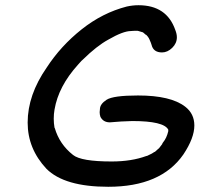

<svg xmlns="http://www.w3.org/2000/svg" viewBox="-20 -716 765 736"><path d="M395 0Q227 0 158 -69Q86 -146 86 -246Q86 -352 159 -457Q213 -540 293 -603.5Q373 -667 466 -691Q489 -696 511 -696Q619 -696 652 -601Q658 -586 658 -573Q658 -550 640 -532.5Q622 -515 601 -515Q568 -515 561 -544Q560 -549 552 -567Q551 -567 551 -569Q547 -576 541 -582Q539 -582 534.5 -586.5Q530 -591 528 -592Q510 -597 509.5 -597.5Q509 -598 507 -598Q488 -598 482 -597Q452 -597 395 -564Q351 -540 297 -487Q295 -485 292 -482.5Q289 -480 279 -468Q204 -385 189 -296Q186 -279 186 -261Q186 -244 189 -226Q190 -226 190 -225Q208 -163 260 -122Q291 -97 408 -97Q484 -97 541 -118Q544 -118 547 -120Q565 -128 571 -133Q574 -133 585 -144Q588 -147 589 -147L602 -164Q602 -167 605 -170Q619 -187 625 -213V-219Q608 -252 487 -252Q444 -251 401 -247Q376 -247 365 -268Q362 -277 362 -286L363 -297Q363 -317 388.5 -333.5Q414 -350 509 -350Q635 -350 690 -307Q725 -280 725 -235Q725 -187 683 -124Q597 0 395 0Z"/></svg>

Font: Bad Comic
Style: Italic
Weight: 400
Italic angle: -11°
Designer: GGBotNet
Foundry: GGBotNet
Version: 0.95